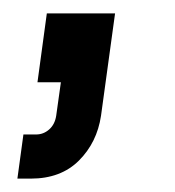

<svg xmlns="http://www.w3.org/2000/svg" viewBox="-20 -118 262 287"><path d="M6 149 15 83H34Q45 83 53.5 75.5Q62 68 64 55L71 5H36L50 -98H152L131 55Q125 95 98 122Q71 149 26 149Z"/></svg>

Font: Host Grotesk Light
Style: Italic
Weight: 300
Italic angle: -8°
Designer: Doğukan Karapınar based on Poppins by Indian Type Foundry, Jonny Pinhorn
Foundry: Element Type
Version: Version 1.001; ttfautohint (v1.8.4.7-5d5b)